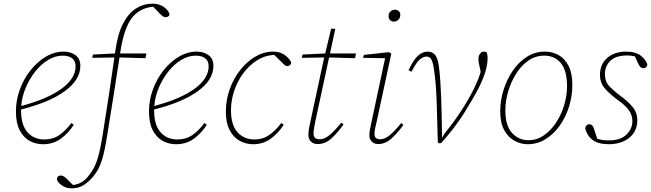

<svg xmlns="http://www.w3.org/2000/svg" viewBox="-20 -775 3558 1049"><path d="M323 -471Q282 -471 243 -447.5Q204 -424 172.5 -384Q141 -344 120.5 -295.5Q100 -247 96 -196Q239 -234 316 -290Q393 -346 393 -413Q393 -442 374 -456.5Q355 -471 323 -471ZM215 13Q175 13 141.5 -5.5Q108 -24 87.5 -63.5Q67 -103 67 -167Q67 -227 88 -285Q109 -343 146 -390Q183 -437 230 -465Q277 -493 328 -493Q366 -493 392.5 -473.5Q419 -454 419 -415Q419 -339 334 -277Q249 -215 95 -177V-174Q95 -92 130 -52.5Q165 -13 223 -13Q269 -13 304 -37Q339 -61 370 -103L383 -93Q353 -47 312 -17Q271 13 215 13Z M371 254Q342 254 319.5 239Q297 224 291 206Q292 184 311 184Q322 184 332 191Q342 198 352 209L379 236Q411 231 431.5 217Q452 203 472 175Q499 139 513.5 91Q528 43 541 -39Q558 -145 574 -250Q590 -355 605 -461L484 -459L488 -477L608 -483Q609 -487 609 -490Q609 -493 610 -496Q623 -590 652.5 -646.5Q682 -703 723.5 -729Q765 -755 813 -755Q851 -755 876.5 -736Q902 -717 906 -697Q906 -690 899.5 -685.5Q893 -681 885 -681Q876 -681 868.5 -686.5Q861 -692 848 -706L817 -738Q743 -732 700.5 -677Q658 -622 638 -495Q637 -492 637 -489Q637 -486 636 -483H780L775 -457L633 -461Q617 -355 600 -249.5Q583 -144 566 -38Q553 47 536.5 100.5Q520 154 488 191Q464 219 436.5 236.5Q409 254 371 254Z M1050 -471Q1009 -471 970 -447.5Q931 -424 899.5 -384Q868 -344 847.5 -295.5Q827 -247 823 -196Q966 -234 1043 -290Q1120 -346 1120 -413Q1120 -442 1101 -456.5Q1082 -471 1050 -471ZM942 13Q902 13 868.5 -5.5Q835 -24 814.5 -63.5Q794 -103 794 -167Q794 -227 815 -285Q836 -343 873 -390Q910 -437 957 -465Q1004 -493 1055 -493Q1093 -493 1119.5 -473.5Q1146 -454 1146 -415Q1146 -339 1061 -277Q976 -215 822 -177V-174Q822 -92 857 -52.5Q892 -13 950 -13Q996 -13 1031 -37Q1066 -61 1097 -103L1110 -93Q1080 -47 1039 -17Q998 13 942 13Z M1363 13Q1323 13 1289 -6Q1255 -25 1234.5 -64.5Q1214 -104 1214 -165Q1214 -229 1235 -287.5Q1256 -346 1292.5 -392.5Q1329 -439 1375.5 -466Q1422 -493 1473 -493Q1511 -493 1537 -473.5Q1563 -454 1571 -434Q1571 -426 1565 -420Q1559 -414 1551 -414Q1541 -414 1533.5 -421Q1526 -428 1511 -443L1478 -475H1475Q1426 -472 1383.5 -445Q1341 -418 1309 -374.5Q1277 -331 1259.5 -278.5Q1242 -226 1242 -173Q1242 -92 1277.5 -52.5Q1313 -13 1371 -13Q1416 -13 1451 -37.5Q1486 -62 1517 -103L1530 -93Q1500 -47 1459 -17Q1418 13 1363 13Z M1715 12Q1693 12 1679 -1.5Q1665 -15 1665 -37Q1665 -55 1668 -72Q1671 -89 1676 -111L1749 -451L1751 -461L1629 -459L1633 -477L1757 -483L1789 -618H1812L1783 -483H1925L1920 -457L1778 -461L1703 -113Q1700 -97 1696.5 -78Q1693 -59 1693 -45Q1693 -14 1727 -14Q1753 -14 1780.5 -37Q1808 -60 1845 -105L1857 -95Q1823 -48 1790 -18Q1757 12 1715 12Z M1998 -35Q1998 -53 2002 -70.5Q2006 -88 2010 -110L2084 -457L1964 -459L1968 -475L2104 -490L2118 -482L2038 -111Q2034 -95 2030 -76Q2026 -57 2026 -43Q2026 -14 2058 -14Q2082 -14 2110 -37Q2138 -60 2172 -103L2184 -92Q2151 -47 2118 -17.5Q2085 12 2046 12Q2025 12 2011.5 -1Q1998 -14 1998 -35ZM2133 -657Q2120 -657 2111.5 -665Q2103 -673 2103 -686Q2103 -703 2113.5 -712.5Q2124 -722 2137 -722Q2150 -722 2158.5 -714.5Q2167 -707 2167 -694Q2167 -677 2156.5 -667Q2146 -657 2133 -657Z M2372 3Q2369 -125 2365.5 -226Q2362 -327 2350 -402Q2344 -440 2335 -453Q2326 -466 2310 -466Q2292 -466 2273 -449.5Q2254 -433 2228 -383L2212 -391Q2238 -447 2263 -470Q2288 -493 2317 -493Q2343 -493 2358 -474Q2373 -455 2379 -405Q2387 -334 2390.5 -237.5Q2394 -141 2395 -22L2410 -47Q2468 -118 2512.5 -189.5Q2557 -261 2580 -313Q2587 -328 2593.5 -344.5Q2600 -361 2606 -381L2604 -394Q2601 -408 2597.5 -424Q2594 -440 2594 -453Q2594 -471 2603 -482Q2612 -493 2624 -493Q2633 -493 2639 -489Q2641 -483 2642.5 -476Q2644 -469 2644 -457Q2644 -426 2633 -387Q2622 -348 2598 -300Q2570 -244 2518.5 -161.5Q2467 -79 2391 6L2379 8Z M2863 13Q2826 13 2791.5 -5.5Q2757 -24 2735 -63.5Q2713 -103 2713 -167Q2713 -225 2731 -283Q2749 -341 2781.5 -388.5Q2814 -436 2858.5 -464.5Q2903 -493 2956 -493Q2998 -493 3032 -474Q3066 -455 3086.5 -415Q3107 -375 3107 -311Q3107 -249 3088.5 -191Q3070 -133 3037 -87Q3004 -41 2959.5 -14Q2915 13 2863 13ZM2867 -9Q2913 -9 2951.5 -35.5Q2990 -62 3018.5 -105.5Q3047 -149 3062.5 -201Q3078 -253 3078 -304Q3078 -390 3044 -430.5Q3010 -471 2954 -471Q2906 -471 2867 -444Q2828 -417 2800 -372.5Q2772 -328 2756.5 -275.5Q2741 -223 2741 -172Q2741 -88 2777.5 -48.5Q2814 -9 2867 -9Z M3308 13Q3250 13 3219 -9.5Q3188 -32 3177 -74Q3179 -83 3184.5 -89.5Q3190 -96 3200 -96Q3217 -96 3224 -75L3243 -17Q3258 -12 3273.5 -10Q3289 -8 3308 -8Q3370 -8 3402.5 -39.5Q3435 -71 3435 -114Q3435 -147 3414.5 -174.5Q3394 -202 3352 -231Q3309 -263 3283.5 -293Q3258 -323 3258 -366Q3258 -424 3297.5 -458.5Q3337 -493 3401 -493Q3453 -493 3481.5 -470.5Q3510 -448 3517 -422Q3516 -414 3510 -408Q3504 -402 3497 -402Q3487 -402 3480.5 -407.5Q3474 -413 3466 -429L3449 -467Q3427 -472 3407 -472Q3346 -472 3315.5 -443.5Q3285 -415 3285 -371Q3285 -331 3306 -307.5Q3327 -284 3365 -255Q3415 -218 3438.5 -188Q3462 -158 3462 -119Q3462 -59 3419.5 -23.5Q3377 12 3308 13Z"/></svg>

Font: Source Serif 4 SmText ExtraLight
Style: Italic
Weight: 200
Italic angle: -12°
Designer: Frank Grießhammer
Foundry: Adobe
Version: Version 4.005;hotconv 1.1.0;makeotfexe 2.6.0